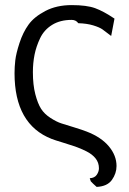

<svg xmlns="http://www.w3.org/2000/svg" viewBox="-20 -559 505 753"><path d="M37 -272Q37 -296 40 -322.5Q43 -349 56.5 -390.5Q70 -432 92 -462.5Q114 -493 158 -516Q202 -539 261 -539Q320 -539 353 -527Q386 -515 429 -486L416 -418Q393 -436 381.5 -444Q370 -452 345.5 -459.5Q321 -467 287 -468Q278 -481 261 -481Q216 -481 184.5 -461.5Q153 -442 137.5 -409.5Q122 -377 115.5 -344.5Q109 -312 109 -276Q109 -226 118.5 -189.5Q128 -153 141 -132.5Q154 -112 178 -96.5Q202 -81 221 -75Q240 -69 271 -59.5Q302 -50 320 -43Q377 -21 407 15Q437 51 437 92Q437 121 419 146.5Q401 172 359 174Q343 160 336 152L332 140Q351 139 359.5 126.5Q368 114 368 101Q368 79 355 62.5Q342 46 319 34.5Q296 23 274.5 15.5Q253 8 224.5 -0.5Q196 -9 183 -14Q37 -71 37 -272Z"/></svg>

Font: Coval
Style: Light
Weight: 300
Foundry: Context Ltd
Version: Version 001.000